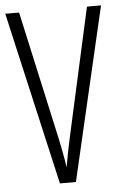

<svg xmlns="http://www.w3.org/2000/svg" viewBox="-52 -752 499 789"><g transform="rotate(-5 197.5 -357.0)"><path d="M395 -714H337L220 -185C211 -144 203 -104 196 -63C191 -104 182 -144 174 -184L57 -714H0L163 0H229Z"/></g></svg>

Font: Noto Sans Display Condensed Light
Style: Regular
Weight: 300
Width: 3
Designer: Monotype Design Team
Foundry: Monotype Imaging Inc.
Version: Version 1.900